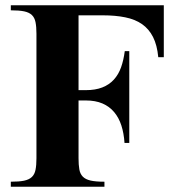

<svg xmlns="http://www.w3.org/2000/svg" viewBox="-20 -708 672 728"><path d="M601.1 -491.2V-688H21V-668.9Q52.2 -668.9 71.3 -665Q90.3 -661.1 100.8 -651.1Q111.3 -641.1 114.7 -623.8Q118.2 -606.4 118.2 -580.1V-107.9Q118.2 -81.5 114.7 -64.2Q111.3 -46.9 100.8 -36.9Q90.3 -26.9 71.3 -22.9Q52.2 -19 21 -19V0H376V-19Q342.8 -19 323.5 -23.4Q304.2 -27.8 293.9 -38.3Q283.7 -48.8 280.8 -65.9Q277.8 -83 277.8 -107.9V-327.1H305.2Q341.8 -327.1 368.4 -315.7Q395 -304.2 412.8 -283Q430.7 -261.7 440.2 -232.2Q449.7 -202.6 452.1 -166H470.2V-514.2H453.1Q448.7 -480 439 -452.6Q429.2 -425.3 411.6 -406Q394 -386.7 367.9 -376.5Q341.8 -366.2 305.2 -366.2H277.8V-649.9H369.1Q417.5 -649.9 454.8 -642.3Q492.2 -634.8 518.6 -616.5Q544.9 -598.1 560.3 -567.6Q575.7 -537.1 580.1 -491.2Z"/></svg>

Font: Galatia SIL
Style: Bold
Weight: 700
Designer: Development by SIL's NRSI team
Version: Version 2.1